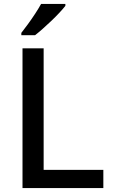

<svg xmlns="http://www.w3.org/2000/svg" viewBox="-20 -961 576 981"><path d="M95 0V-714H203V-93H508V0ZM314 -931Q303 -917 284.5 -897Q266 -877 243.5 -855.5Q221 -834 199 -814.5Q177 -795 159 -781H89V-793Q104 -812 123 -838Q142 -864 160 -891.5Q178 -919 190 -941H314Z"/></svg>

Font: Noto Sans Tangsa Medium
Style: Regular
Weight: 500
Version: Version 1.504